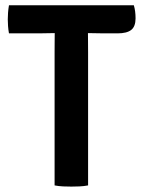

<svg xmlns="http://www.w3.org/2000/svg" viewBox="-20 -703 539 728"><path d="M187 -503.5Q187 -524 187.2 -540.2Q187.5 -556.5 187.5 -577.5H187Q176 -577.5 156.8 -577Q137.5 -576.5 127 -576.5H14Q11.5 -590.5 10.5 -604.2Q9.5 -618 9.5 -629.5Q9.5 -641 10.5 -654.8Q11.5 -668.5 14 -683H487.5Q494 -661 494 -633.5Q494 -602.5 477.5 -589.5Q461 -576.5 425.5 -576.5H374Q363.5 -576.5 344 -577Q324.5 -577.5 314 -577.5H313.5Q313.5 -556.5 313.8 -540.2Q314 -524 314 -503.5V0Q298.5 3 281.2 3.8Q264 4.5 250.5 4.5Q236.5 4.5 219.5 3.8Q202.5 3 187 0Z"/></svg>

Font: Signika Negative SC SemiBold
Style: Regular
Weight: 600
Designer: Anna Giedryś
Foundry: Anna Giedryś
Version: Version 2.000; ttfautohint (v1.8.3) -l 8 -r 50 -G 200 -x 9 -